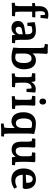

<svg xmlns="http://www.w3.org/2000/svg" viewBox="1489 -2299 1043 4061"><g transform="rotate(90 2010.5 -268.5)"><path d="M41.8 5 36.8 -57 152.3 -80 94.2 -29Q96.5 -41.5 100.1 -65.3Q103.8 -89.1 107 -113.8Q110.2 -138.5 110.2 -152.5V-451.5L125.1 -427.4H45.2L42.2 -482.7L124.7 -496.6L110.2 -469.7V-586.9Q110.2 -640.8 131.8 -682.2Q153.4 -723.5 193.3 -746.8Q233.3 -770 289 -770Q311.7 -770 331.3 -767.2Q350.8 -764.4 375.4 -760.5L358.6 -603.5L297.4 -606.5L298.6 -647.9Q298.6 -658.6 295.7 -681.2Q292.7 -703.7 288.5 -719L330.2 -691.4Q327.3 -691.4 316.7 -693.6Q306.1 -695.8 294.6 -698Q283.1 -700.3 277.1 -700.3Q249.5 -700.3 236 -684Q222.4 -667.7 218.9 -638.1Q215.5 -608.5 218.3 -567.9Q221.2 -527.3 226.5 -478L211.6 -494H349.2L341.6 -427.4H211.6L226.5 -460V-182.5Q226.5 -135.8 231.1 -94.5Q235.7 -53.2 239.4 -31.4L182 -75.4L324.9 -64.1L319.5 0H151.8Q145 0 125.7 1Q106.4 2 83.6 3Q60.8 4 41.8 5Z M569.5 10Q501.9 10 462.6 -26.7Q423.3 -63.5 423.3 -126.5Q423.3 -180.5 455.5 -215.9Q487.7 -251.4 556 -262.4L720.2 -289.5V-230.3L603.6 -209.5Q574.3 -205.1 560.8 -188.4Q547.3 -171.6 547.3 -145.6Q547.3 -112.1 562.6 -94.7Q578 -77.4 608.9 -77.4Q644.7 -77.4 671.5 -100.5Q698.3 -123.7 705.3 -161V-321.1Q705.3 -378.5 685.7 -404.4Q666.2 -430.4 622.6 -430.4Q603.5 -430.4 580.8 -425.7Q558.1 -421.1 537.7 -414.4Q517.4 -407.7 506.4 -402.3L545 -462.5L529.2 -370.3L530.2 -328L461.4 -325L448.2 -480.9Q478.2 -488.9 510.7 -494.5Q543.3 -500.2 574.2 -503.3Q605.2 -506.5 630.1 -506.5Q725.5 -506.5 773.5 -458.9Q821.6 -411.4 821.6 -313.7V-182.5Q821.6 -133.6 827.1 -95.7Q832.6 -57.7 836.6 -36.2L780.7 -75.7L894.6 -64.1L888.6 0H726.1L709.3 -127L733.6 -117.9Q723.4 -79.7 700.5 -50.5Q677.5 -21.4 644.5 -5.7Q611.4 10 569.5 10Z M1202.6 10Q1149.2 10 1095.7 0.9Q1042.3 -8.3 985.8 -26Q987.8 -48.8 990 -75.5Q992.1 -102.1 993.4 -123.8Q994.7 -145.5 994.7 -152.5V-598.3Q994.7 -608.6 992.2 -628.3Q989.7 -647.9 986.5 -670.1Q983.4 -692.3 980.1 -709L1035.9 -669.1L909.4 -697.5L916.9 -760.3L1023.7 -756H1099.7L1120 -737.4Q1118.4 -711.9 1116 -679.5Q1113.7 -647 1112.4 -617.1Q1111.1 -587.3 1111.1 -568.3V-378.4L1092.3 -405.9Q1108.6 -433.9 1130 -456.5Q1151.5 -479.1 1181.6 -492.8Q1211.7 -506.5 1252 -506.5Q1320.3 -506.5 1363 -473Q1405.7 -439.5 1425.5 -382.9Q1445.3 -326.3 1445.3 -256.6Q1445.3 -178.4 1417.1 -118Q1389 -57.6 1334.8 -23.8Q1280.6 10 1202.6 10ZM1117.7 -56.6 1084.5 -92.1Q1108.2 -85.1 1136.5 -77.2Q1164.9 -69.4 1193.2 -69.4Q1241.2 -69.4 1267.3 -93.6Q1293.5 -117.9 1303.3 -158.5Q1313.2 -199 1313.2 -248Q1313.2 -290.7 1305.4 -328.5Q1297.5 -366.3 1276.3 -390.4Q1255 -414.5 1213.6 -414.5Q1178.3 -414.5 1155.8 -394.1Q1133.4 -373.7 1122.9 -340.6Q1112.4 -307.5 1112.4 -269.3V-182.5Q1112.4 -159.3 1113.4 -132.9Q1114.5 -106.5 1115.9 -85.9Q1117.3 -65.4 1117.7 -56.6Z M1536.7 5 1531.7 -57 1653.9 -80 1595.5 -29Q1598.1 -41.5 1601.6 -65.3Q1605.1 -89.1 1608.3 -113.8Q1611.5 -138.5 1611.5 -152.5V-336.3Q1611.5 -350.5 1608.1 -376.5Q1604.8 -402.5 1600.5 -428.2Q1596.2 -453.9 1594.2 -465.2L1652.6 -407.1L1526.1 -427.4L1533.6 -494H1683.7L1704 -475.4L1725.6 -305.6L1682.9 -355.5Q1694.5 -378.6 1709.2 -404.1Q1723.8 -429.6 1744.3 -452.2Q1764.8 -474.8 1793.4 -488.9Q1822 -503 1860.9 -503Q1879.8 -503 1899.2 -500.2Q1918.5 -497.4 1937.1 -493L1924.3 -306.5L1856.5 -309.5V-363.5Q1856.5 -367.2 1853.7 -381.8Q1851 -396.5 1847.4 -412.6Q1843.8 -428.8 1840.7 -436.6L1877.5 -413.2Q1869.5 -414.1 1859.6 -414.7Q1849.7 -415.4 1841 -415.4Q1791.3 -415.4 1759.7 -377.5Q1728.2 -339.5 1728.2 -270.5V-182.5Q1728.2 -135.8 1732.8 -94.5Q1737.4 -53.2 1741 -31.4L1683.6 -75.4L1825.3 -64.1L1819.9 0H1653.1Q1646.3 0 1625.7 1Q1605.1 2 1580.7 3Q1556.4 4 1536.7 5Z M2016.7 5 2011.7 -57 2133.9 -80 2075.5 -29Q2078.1 -41.5 2081.6 -65.3Q2085.1 -89.1 2088.3 -113.8Q2091.5 -138.5 2091.5 -152.5V-336.3Q2091.5 -350.5 2088.3 -375.5Q2085.2 -400.5 2081 -426.9Q2076.9 -453.4 2073.9 -471.5L2132.6 -407.1L2006.1 -427.4L2013.6 -494H2196.5L2216.7 -475.4Q2215.1 -456.5 2213 -425.9Q2210.8 -395.3 2209.5 -363.1Q2208.2 -330.9 2208.2 -306.3V-182.5Q2208.2 -135.8 2212.8 -94.5Q2217.4 -53.2 2221 -31.4L2163.6 -75.4L2286.2 -64.1L2280.5 0H2133.1Q2126.3 0 2105.7 1Q2085.1 2 2060.7 3Q2036.4 4 2016.7 5ZM2127.1 -581.2Q2097.3 -581.2 2080.7 -601.4Q2064.1 -621.5 2064.1 -651.4Q2064.1 -682.4 2080.7 -702.4Q2097.3 -722.5 2127.5 -722.5Q2157.7 -722.5 2174.6 -703.7Q2191.5 -685 2191.5 -651.3Q2191.5 -620.9 2174.8 -601Q2158.1 -581.2 2127.1 -581.2Z M2548.5 10.6Q2456.7 10.6 2405.4 -56.1Q2354.1 -122.9 2354.1 -243.5Q2354.1 -324.9 2382.3 -383.7Q2410.5 -442.5 2463.1 -474.3Q2515.6 -506.2 2588.4 -506.2Q2621.4 -506.2 2656.2 -502.5Q2691 -498.9 2729.8 -491.1Q2768.6 -483.3 2813.2 -470.2L2759.6 -387Q2709.4 -407.2 2671.2 -416.1Q2633.1 -425 2599.6 -425Q2543.2 -425 2514.3 -381Q2485.5 -336.9 2485.5 -250.7Q2485.5 -168.4 2510.8 -125.4Q2536.2 -82.4 2583.5 -82.4Q2631.5 -82.4 2658.3 -118.3Q2685 -154.2 2687.5 -221.5L2716.2 -107.5Q2697.4 -69.4 2671.5 -42.7Q2645.5 -16 2614.6 -2.7Q2583.6 10.6 2548.5 10.6ZM2595.6 233 2590.6 177 2729.3 154 2671.5 199Q2673.8 186.5 2677.5 162.7Q2681.2 138.9 2684.4 114.4Q2687.5 89.8 2687.5 75.9V-326.3Q2687.5 -348.2 2685.9 -376.2Q2684.2 -404.2 2681.5 -431.3L2813.2 -470.2Q2811.5 -452.1 2809.2 -424.3Q2806.9 -396.5 2805.4 -370Q2803.9 -343.5 2803.9 -326.9V45.9Q2803.9 93.6 2808.5 134.6Q2813.1 175.5 2816.4 196.6L2759 158.6L2868.7 169.9L2863.4 228H2729.2Q2722 228 2697.2 229Q2672.4 230 2643.8 231Q2615.3 232 2595.6 233Z M3147.2 6.5Q3084.8 6.5 3047.5 -17.2Q3010.1 -41 2993.4 -85.2Q2976.6 -129.5 2976.6 -191.1V-336.3Q2976.6 -347.8 2974 -369.1Q2971.4 -390.5 2967.9 -415.3Q2964.4 -440.1 2961.4 -460.9L3017.1 -407.4L2907.3 -427.4L2914.5 -494H3081.6L3101.9 -475.4Q3100.3 -449.9 3098 -417.5Q3095.6 -385 3094.3 -355.1Q3093 -325.3 3093 -306.3V-186.2Q3093 -140.3 3111.8 -109.8Q3130.6 -79.3 3176.5 -79.3Q3208.1 -79.3 3232.6 -97.8Q3257.1 -116.4 3271.3 -149Q3285.5 -181.7 3285.5 -224.5V-336.3Q3285.5 -347.2 3283.1 -368.2Q3280.8 -389.2 3277.5 -413.4Q3274.2 -437.5 3271.2 -457.7L3326.6 -407.1L3202.3 -427.4L3209.5 -494H3390.5L3410.7 -475.4Q3409.1 -449.9 3407 -417.5Q3404.8 -385 3403.5 -355.1Q3402.2 -325.3 3402.2 -306.3V-182.5Q3402.2 -141.5 3407 -100.6Q3411.8 -59.7 3415.5 -18.4L3359.1 -75.7L3475.2 -64.1L3469.2 0H3306.6L3289.5 -130.1L3313.5 -106.1Q3298.6 -78.8 3277 -53.1Q3255.4 -27.4 3224.1 -10.4Q3192.9 6.5 3147.2 6.5Z M3782.3 13.2Q3706.6 13.2 3653.1 -18.2Q3599.5 -49.6 3571.5 -108Q3543.5 -166.3 3543.5 -245Q3543.5 -326.6 3571.2 -385Q3599 -443.3 3650.8 -474.9Q3702.6 -506.5 3775 -506.5Q3845.6 -506.5 3891.1 -477.1Q3936.5 -447.8 3958.2 -393.6Q3979.9 -339.4 3976.7 -264.4L3957.5 -227.9H3660.9L3661.5 -290.7L3898.4 -305.7L3840.3 -251Q3842.8 -268.5 3844.9 -285.1Q3847 -301.7 3847 -319.3Q3847 -374.8 3827.3 -406.8Q3807.6 -438.7 3766.9 -438.7Q3739.5 -438.7 3721.1 -423.7Q3702.8 -408.7 3693.3 -382.5Q3683.7 -356.3 3679.6 -323.3Q3675.5 -290.4 3675.5 -253.5Q3675.5 -210.3 3683.2 -176.4Q3690.9 -142.5 3707 -118.6Q3723 -94.6 3747.2 -82.4Q3771.5 -70.1 3805.5 -70.1Q3848.1 -70.1 3884.2 -82.7Q3920.4 -95.3 3938.5 -106.4L3970.3 -53.5Q3959.3 -43.1 3941.3 -31.7Q3923.4 -20.4 3899.6 -10.1Q3875.8 0.2 3846.5 6.7Q3817.1 13.2 3782.3 13.2Z"/></g></svg>

Font: Andada Pro
Style: Regular
Weight: 400
Designer: Carolina Giovagnoli
Foundry: Huerta Tipografica
Version: Version 3.003